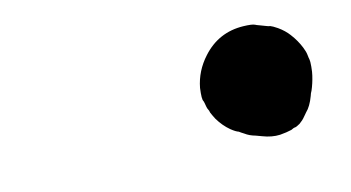

<svg xmlns="http://www.w3.org/2000/svg" viewBox="-36 -501 620 339"><g transform="rotate(-10 273.5 -331.5)"><path d="M413 -432Q429 -433 434 -431Q436 -430 442 -428.5Q448 -427 452.5 -425.5Q457 -424 460 -424Q464 -423 473 -418Q485 -411 493 -402Q504 -390 511 -376Q515 -368 516 -362.5Q517 -357 518 -354Q519 -351 519 -341Q519 -331 518 -325Q516 -311 512 -299Q510 -295 509 -290Q504 -272 496 -263Q494 -260 491 -256Q487 -250 481 -245Q474 -240 471 -240Q470 -240 465 -237Q456 -234 444 -232Q429 -230 412 -235Q408 -236 401 -238Q390 -240 382 -245Q376 -248 373 -250Q368 -251 359 -257Q346 -266 336 -280Q331 -288 329 -292Q328 -296 326.5 -298Q325 -300 324 -304Q322 -312 321 -314Q318 -317 319 -338Q322 -368 341 -393Q368 -429 413 -432Z"/></g></svg>

Font: TT2020 Style E
Style: Italic
Weight: 400
Italic angle: -15°
Version: Version 0.2.000